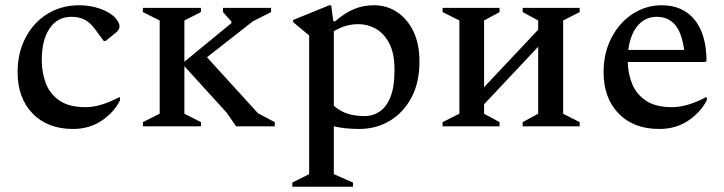

<svg xmlns="http://www.w3.org/2000/svg" viewBox="-20 -481 2758 731"><path d="M258 10Q161 10 104 -49Q47 -108 47 -206Q47 -280 77.5 -338Q108 -396 161 -428.5Q214 -461 282 -461Q324 -461 362 -447.5Q400 -434 420 -412Q435 -394 435 -382Q435 -374 432.5 -369.5Q430 -365 423 -358L382 -325H375L341 -371Q326 -392 305 -404.5Q284 -417 252 -417Q199 -417 169 -373Q139 -329 139 -252Q139 -205 154.5 -164Q170 -123 206.5 -98Q243 -73 306 -73Q334 -73 366 -82.5Q398 -92 434 -111H437V-99Q414 -53 367 -21.5Q320 10 258 10Z M879 0 843 -52 682 -229V-48L745 -16V0H524V-16L588 -48V-403L524 -435V-451H745V-435L682 -403V-246L861 -393V-399L829 -435V-451H1012V-435L943 -400L768 -263L962 -50L1026 -16V0Z M1093 230V214L1157 182V-346L1096 -397V-405L1234 -461H1241L1249 -400H1256Q1293 -432 1328 -446.5Q1363 -461 1404 -461Q1453 -461 1492 -435Q1531 -409 1554 -361.5Q1577 -314 1577 -247Q1577 -166 1546 -108.5Q1515 -51 1463 -20.5Q1411 10 1348 10Q1294 10 1251 0V182L1324 214V230ZM1343 -389Q1295 -389 1251 -362V-78Q1277 -56 1305.5 -47.5Q1334 -39 1369 -39Q1399 -39 1425 -56Q1451 -73 1466.5 -111.5Q1482 -150 1482 -215Q1482 -276 1463 -314Q1444 -352 1412.5 -370.5Q1381 -389 1343 -389Z M1729 -403 1665 -435V-451H1882V-435L1823 -403V-149L2029 -368V-403L1970 -435V-451H2187V-435L2124 -403V-48L2187 -16V0H1970V-16L2029 -48V-303L1823 -84V-48L1882 -16V0H1665V-16L1729 -48Z M2490 10Q2392 10 2335 -49Q2278 -108 2278 -206Q2278 -280 2308.5 -338Q2339 -396 2389.5 -428.5Q2440 -461 2499 -461Q2579 -461 2624 -406.5Q2669 -352 2670 -250L2665 -245H2370Q2371 -199 2387.5 -160Q2404 -121 2440.5 -97Q2477 -73 2539 -73Q2596 -73 2668 -111H2671V-99Q2647 -53 2600 -21.5Q2553 10 2490 10ZM2481 -417Q2437 -417 2408.5 -384Q2380 -351 2372 -291H2585Q2575 -359 2549 -388Q2523 -417 2481 -417Z"/></svg>

Font: Spectral Medium
Style: Regular
Weight: 500
Designer: Jean-Baptiste Levee
Foundry: Production Type
Version: Version 2.001